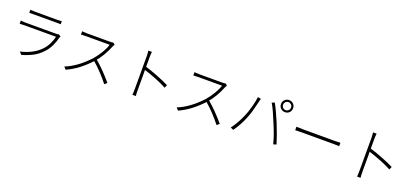

<svg xmlns="http://www.w3.org/2000/svg" viewBox="44 -1986 6892 3212"><g transform="rotate(20 3490.0 -380.5)"><path d="M317 -727H564H657H716Q765 -727 796 -731V-676Q774 -678 759 -678H715H463H372H317Q286 -678 236 -676V-731Q269 -727 317 -727ZM852 -461Q833 -381 797 -305.5Q761 -230 708 -173Q634 -92 546 -45.5Q458 1 350 31L310 -15Q415 -37 507.5 -85Q600 -133 665 -203Q712 -252 745.5 -319.5Q779 -387 794 -453H567H457H355H276H234Q180 -453 148 -450V-507Q198 -501 234 -501H452H560H661H739H780Q812 -501 825 -507L863 -484Q858 -476 852 -461Z M1742 -631Q1705 -537 1654 -451Q1603 -365 1544 -300Q1346 -84 1134 10L1094 -33Q1307 -117 1507 -335Q1565 -402 1614.5 -485Q1664 -568 1683 -634H1644H1567H1473H1378H1303H1264Q1213 -634 1198 -632Q1183 -630 1173 -630V-689Q1180 -689 1204 -687Q1255 -684 1264 -684H1302H1376H1466H1557H1631H1669Q1709 -684 1727 -690L1760 -664Q1751 -652 1742 -631ZM1866 -21 1823 17Q1758 -66 1679.5 -149Q1601 -232 1521 -300L1557 -334Q1708 -208 1866 -21Z M2331 -136V-237V-362V-491V-601V-669Q2331 -725 2324 -764H2388Q2382 -710 2382 -669V-566V-444Q2382 -361 2383 -321V-210V-126V-84Q2383 -11 2388 22H2326Q2331 -13 2331 -84ZM2815 -327 2793 -274Q2708 -320 2596 -364.5Q2484 -409 2372 -444V-499Q2472 -471 2597.5 -422Q2723 -373 2815 -327Z M3742 -631Q3705 -537 3654 -451Q3603 -365 3544 -300Q3346 -84 3134 10L3094 -33Q3307 -117 3507 -335Q3565 -402 3614.5 -485Q3664 -568 3683 -634H3644H3567H3473H3378H3303H3264Q3213 -634 3198 -632Q3183 -630 3173 -630V-689Q3180 -689 3204 -687Q3255 -684 3264 -684H3302H3376H3466H3557H3631H3669Q3709 -684 3727 -690L3760 -664Q3751 -652 3742 -631ZM3866 -21 3823 17Q3758 -66 3679.5 -149Q3601 -232 3521 -300L3557 -334Q3708 -208 3866 -21Z M4822 -613Q4852 -613 4873 -634Q4894 -655 4894 -684Q4894 -714 4873 -735Q4852 -756 4822 -756Q4793 -756 4772.5 -735Q4752 -714 4752 -684Q4752 -655 4772.5 -634Q4793 -613 4822 -613ZM4822 -792Q4868 -792 4899 -761Q4930 -730 4930 -684Q4930 -638 4899 -607.5Q4868 -577 4822 -577Q4779 -577 4747 -607.5Q4715 -638 4715 -684Q4715 -731 4747 -761.5Q4779 -792 4822 -792ZM4313 -660 4369 -649Q4363 -621 4354 -592L4348 -565Q4328 -479 4308 -409Q4288 -339 4260 -272Q4201 -127 4112 -3L4060 -26Q4142 -133 4213 -294Q4247 -373 4275 -474.5Q4303 -576 4313 -660ZM4560 -652 4610 -670Q4640 -617 4679.5 -532Q4719 -447 4755 -360Q4789 -277 4822.5 -183.5Q4856 -90 4877 -21L4823 -4Q4793 -136 4705 -343Q4660 -451 4626 -526.5Q4592 -602 4560 -652Z M5215 -411H5432H5539H5640H5721H5769Q5810 -411 5837 -413Q5864 -415 5871 -415V-353Q5814 -356 5770 -356H5540H5433H5335H5257H5215Q5116 -356 5088 -353V-415Q5140 -411 5215 -411Z M6331 -136V-237V-362V-491V-601V-669Q6331 -725 6324 -764H6388Q6382 -710 6382 -669V-566V-444Q6382 -361 6383 -321V-210V-126V-84Q6383 -11 6388 22H6326Q6331 -13 6331 -84ZM6815 -327 6793 -274Q6708 -320 6596 -364.5Q6484 -409 6372 -444V-499Q6472 -471 6597.5 -422Q6723 -373 6815 -327Z"/></g></svg>

Font: Merged Yaku Han JP Light
Style: Regular
Weight: 300
Designer: Ryoko NISHIZUKA 西塚涼子 (kana, bopomofo & ideographs); Paul D. Hunt (Latin, Greek & Cyrillic); Sandoll Communications 산돌커뮤니
Foundry: Adobe
Version: Version 2.004